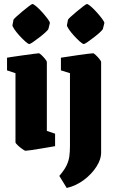

<svg xmlns="http://www.w3.org/2000/svg" viewBox="-20 -738 564 955"><path d="M47 -639Q47 -642 60 -654Q73 -666 91 -681Q109 -696 123.5 -707Q138 -718 141 -718Q147 -718 161.5 -705.5Q176 -693 191.5 -675.5Q207 -658 218 -643Q229 -628 228 -623L221 -595Q220 -590 207 -578Q194 -566 176.5 -552.5Q159 -539 144.5 -529Q130 -519 126 -519Q120 -519 106 -531.5Q92 -544 76.5 -561Q61 -578 51 -593Q41 -608 42 -613ZM107 12Q103 12 90.5 3Q78 -6 67.5 -16Q57 -26 57 -30V-374L15 -388V-451Q15 -451 36.5 -454.5Q58 -458 88 -462Q118 -466 142.5 -469.5Q167 -473 173 -473Q177 -473 186.5 -464Q196 -455 204.5 -444.5Q213 -434 213 -430V-87L254 -73V-11Q254 -11 234 -7.5Q214 -4 186.5 0.5Q159 5 136 8.5Q113 12 107 12ZM318 -639Q318 -642 331 -654Q344 -666 362 -681Q380 -696 394.5 -707Q409 -718 412 -718Q418 -718 432.5 -705.5Q447 -693 462.5 -675.5Q478 -658 489 -643Q500 -628 499 -623L492 -595Q491 -590 478 -578Q465 -566 447.5 -552.5Q430 -539 415.5 -529Q401 -519 397 -519Q391 -519 377 -531.5Q363 -544 347.5 -561Q332 -578 322 -593Q312 -608 313 -613ZM312 197 275 137Q300 108 311 85Q322 62 325 39Q328 16 328 -12V-374L283 -388V-451Q299 -453 323 -457Q347 -461 372.5 -464.5Q398 -468 417.5 -470.5Q437 -473 443 -473Q447 -473 456.5 -464Q466 -455 474.5 -444.5Q483 -434 483 -430V23Q483 54 460 90.5Q437 127 398 156.5Q359 186 312 197Z"/></svg>

Font: Grenze Gotisch Black
Style: Regular
Weight: 900
Designer: Renata Polastri
Foundry: Omnibus-Type
Version: Version 1.001